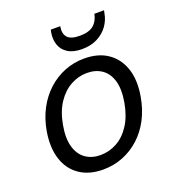

<svg xmlns="http://www.w3.org/2000/svg" viewBox="-134 -834 866 952"><g transform="rotate(-20 298.5 -358.5)"><path d="M249 12Q176 12 126 -22Q76 -56 56 -118Q36 -180 50 -263Q61 -326 88 -376.5Q115 -427 154.5 -463Q194 -499 243 -518.5Q292 -538 347 -538Q421 -538 470.5 -504Q520 -470 540.5 -408.5Q561 -347 546 -263Q535 -200 508.5 -149.5Q482 -99 442.5 -63Q403 -27 354 -7.5Q305 12 249 12ZM261 -60Q307 -60 348 -82.5Q389 -105 418.5 -150.5Q448 -196 460 -263Q472 -331 459 -376Q446 -421 413.5 -443.5Q381 -466 335 -466Q290 -466 249 -443.5Q208 -421 178 -376Q148 -331 136 -263Q124 -196 137.5 -150.5Q151 -105 183.5 -82.5Q216 -60 261 -60ZM355 -585Q309 -585 281 -602.5Q253 -620 242.5 -649.5Q232 -679 238 -715L241 -729H291Q284 -692 301.5 -671.5Q319 -651 367 -651Q415 -651 439.5 -671.5Q464 -692 471 -729H522L519 -715Q513 -679 491.5 -649.5Q470 -620 435.5 -602.5Q401 -585 355 -585Z"/></g></svg>

Font: DM Sans 9pt
Style: Italic
Weight: 400
Italic angle: -10°
Designer: Colophon Foundry, Jonny Pinhorn
Foundry: Colophon Foundry
Version: Version 4.004